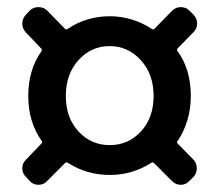

<svg xmlns="http://www.w3.org/2000/svg" viewBox="-20 -637 609 534"><path d="M111.3 -133.8Q101.6 -123 86.9 -123Q72.3 -123 62.5 -133.8L52.7 -144.5Q42 -154.3 42 -168.9Q42 -183.6 52.7 -193.4L95.7 -238.3Q98.6 -241.2 96.7 -244.1Q58.6 -296.9 58.6 -370.1Q58.6 -443.4 95.7 -495.1Q97.7 -499 94.7 -502L51.8 -546.9Q42 -557.6 42 -571.3Q42 -585.9 52.7 -596.7L62.5 -607.4Q72.3 -617.2 86.9 -617.2Q101.6 -617.2 111.3 -607.4L161.1 -556.6Q164.1 -553.7 168 -556.6Q220.7 -591.8 285.2 -591.8Q347.7 -591.8 402.3 -556.6Q406.2 -553.7 409.2 -556.6L459 -607.4Q468.8 -617.2 482.9 -617.2Q497.1 -617.2 506.8 -607.4L517.6 -596.7Q528.3 -585.9 528.3 -571.8Q528.3 -557.6 517.6 -546.9L473.6 -502Q470.7 -499 473.6 -495.1Q510.7 -444.3 510.7 -370.1Q510.7 -299.8 473.6 -244.1Q470.7 -241.2 473.6 -238.3L517.6 -193.4Q527.3 -183.6 527.3 -168.9Q527.3 -154.3 517.6 -144.5L506.8 -133.8Q497.1 -123 482.4 -123Q468.8 -123 458 -133.8L408.2 -183.6Q405.3 -186.5 401.4 -184.6Q348.6 -150.4 285.2 -150.4Q220.7 -150.4 168 -184.6Q164.1 -186.5 161.1 -183.6ZM198.2 -271.5Q233.4 -233.4 285.2 -233.4Q336.9 -233.4 372.1 -271.5Q407.2 -309.6 407.2 -370.1Q407.2 -430.7 371.6 -469.7Q335.9 -508.8 284.7 -508.8Q233.4 -508.8 198.2 -469.7Q163.1 -430.7 163.1 -370.1Q163.1 -309.6 198.2 -271.5Z"/></svg>

Font: Gen Jyuu GothicL Medium
Style: Regular
Weight: 500
Designer: [Source Han Sans]
Ryoko NISHIZUKA  (kana & ideographs); Paul D. Hunt (Latin, Greek & Cyrillic); Wenlong ZHANG  (bopomofo
Version: Version 1.002.20150607